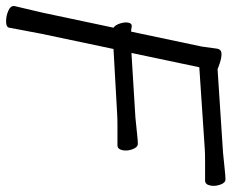

<svg xmlns="http://www.w3.org/2000/svg" viewBox="-97 -667 761 631"><g transform="rotate(90 283.5 -351.5)"><path d="M-12 -19 9 -108 59 -344Q50 -350 45 -366Q40 -382 42.5 -393Q45 -404 53 -404H55Q63 -402 72 -402L121 -634L128 -685Q131 -699 145 -699Q159 -699 176.5 -693Q194 -687 195 -686L470 -704Q493 -706 519.5 -709Q546 -712 557.5 -712Q569 -712 575 -694.5Q581 -677 577.5 -661Q574 -645 561 -645H499Q472 -645 458 -644L189 -626L142 -403L354 -416Q377 -418 403 -421Q429 -424 440.5 -424Q452 -424 458.5 -406.5Q465 -389 461.5 -373Q458 -357 445 -357H382Q356 -357 342 -356L129 -344L79 -107L59 -1Q57 9 38.5 9Q20 9 3 1.5Q-14 -6 -12 -19Z"/></g></svg>

Font: LXGW Bright GB
Style: Italic
Weight: 400
Italic angle: -12°
Designer: Christian Thalmann (Catharsis Fonts)
Foundry: LXGW / Christian Thalmann (Catharsis Fonts) / Fontworks Inc.
Version: Version 5.510